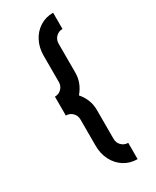

<svg xmlns="http://www.w3.org/2000/svg" viewBox="-227 -861 829 1022"><g transform="rotate(-30 187.5 -350.0)"><path d="M238 -642V-465Q238 -401 194 -350Q238 -299 238 -235V-58Q238 -33 254.5 -16.5Q271 0 295 0V100Q249 100 213 77Q177 54 157 14.5Q137 -25 137 -73V-235Q137 -259 120.5 -275.5Q104 -292 80 -292V-408Q104 -408 120.5 -424.5Q137 -441 137 -465V-627Q137 -675 157 -714.5Q177 -754 213 -777Q249 -800 295 -800V-700Q271 -700 254.5 -683.5Q238 -667 238 -642Z"/></g></svg>

Font: Skate blade
Style: Regular
Weight: 400
Italic angle: -7°
Designer: Valerio Brotto (Silverblur_type)
Version: Version 2.001